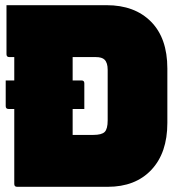

<svg xmlns="http://www.w3.org/2000/svg" viewBox="-20 -720 690 740"><path d="M2 -410H35V-500H16Q5 -500 5 -511V-700H391Q499 -700 562 -636.5Q625 -573 625 -456V-246Q625 -131 563.5 -65.5Q502 0 395 0H46Q35 0 35 -11V-300H13Q2 -300 2 -311ZM260 -200H339Q372 -200 383.5 -211.5Q395 -223 395 -256V-451Q395 -478 383 -490Q373 -500 349 -500H260V-410H294Q305 -410 305 -399V-300H260Z"/></svg>

Font: Recursive Sn Lnr St XBk
Style: Regular
Weight: 1000
Version: Version 1.079;hotconv 1.0.112;makeotfexe 2.5.65598; ttfautoh